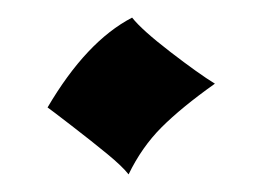

<svg xmlns="http://www.w3.org/2000/svg" viewBox="-20 -434 295 218"><path d="M34 -312Q78 -387 130 -414Q141 -400 173.5 -375Q206 -350 224 -339Q186 -312 163.5 -289.5Q141 -267 126 -236Q119 -245 102 -259Q85 -273 61 -291.5Q37 -310 34 -312Z"/></svg>

Font: NewRocker
Style: Regular
Weight: 400
Designer: Pablo Impallari, Brenda Gallo, Rodrigo Fuenzalida
Foundry: Pablo Impallari, Brenda Gallo, Rodrigo Fuenzalida
Version: Version 1.000